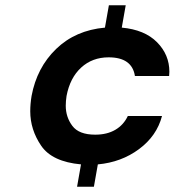

<svg xmlns="http://www.w3.org/2000/svg" viewBox="-20 -623 703 730"><path d="M342 -111Q387 -111 418.5 -129.5Q450 -148 466 -182H596Q576 -106 508.5 -56Q441 -6 352 2L337 87H273L288 2Q178 -8 136.5 -69Q95 -130 95 -200Q95 -228 100 -258Q120 -366 193.5 -437Q267 -508 379 -518L394 -603H458L443 -518Q530 -510 577 -462.5Q624 -415 624 -350Q624 -342 623 -334H493Q482 -405 393 -405Q331 -405 288.5 -366Q246 -327 233 -258Q230 -238 230 -221Q230 -178 255 -144.5Q280 -111 342 -111Z"/></svg>

Font: Fz Poppins SemBd
Style: Italic
Weight: 600
Italic angle: -10°
Designer: Ninad Kale (Devanagari), Jonny Pinhorn (Latin)
Foundry: Indian Type Foundry
Version: Vit hóa bi Vntype.Com & FontZin.Com